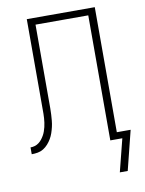

<svg xmlns="http://www.w3.org/2000/svg" viewBox="-98 -803 796 1054"><g transform="rotate(-10 300.0 -276.5)"><path d="M483 182 529 0H462V-697H168V-335Q168 -321 168 -307.5Q168 -294 168 -281V-279Q168 -275 168 -271.5Q168 -268 168 -264Q168 -247 168 -230Q168 -213 167 -196Q166 -179 164.5 -162Q163 -145 159 -128Q155 -111 149.5 -95Q144 -79 135.5 -64.5Q127 -50 115.5 -37Q104 -24 89.5 -15Q75 -6 58 -3Q41 0 24 0V-38Q36 -38 48 -41.5Q60 -45 70 -52.5Q80 -60 87.5 -69.5Q95 -79 101 -89.5Q107 -100 111 -111.5Q115 -123 118 -135Q121 -147 122.5 -159Q124 -171 125 -183.5Q126 -196 126 -208Q126 -220 126 -233Q126 -258 126 -283.5Q126 -309 126 -335V-735H505V-38H582L527 182Z"/></g></svg>

Font: Zed Sans Extralight Extended
Style: Regular
Weight: 200
Width: 7
Designer: Belleve Invis
Foundry: Belleve Invis
Version: Version 1.0.0; ttfautohint (v1.8.4)